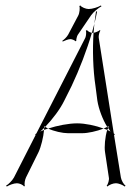

<svg xmlns="http://www.w3.org/2000/svg" viewBox="-20 -670 490 702"><path d="M208 -521 209 -518C216 -521 229 -527 238 -527C243 -527 255 -522 256 -519L259 -521C258 -524 261 -537 264 -542L313 -614C322 -627 340 -641 351 -647L349 -650C339 -644 318 -637 304 -637C294 -637 277 -644 274 -650L270 -648C273 -642 271 -622 266 -613L229 -543C224 -534 214 -525 208 -521ZM2 9 5 12C13 7 30 0 42 0C51 0 65 6 68 12L71 9C68 4 71 -13 75 -21L121 -114C130 -133 139 -169 141 -195C136 -193 131 -191 127 -189C132 -193 136 -197 141 -202C141 -204 142 -207 141 -209C143 -208 143 -207 145 -206C172 -234 200 -271 215 -302L242 -356C270 -415 298 -488 316 -550C308 -551 300 -557 298 -560L294 -558C296 -553 295 -539 292 -532L113 -182C112 -181 110 -180 109 -179L110 -176L31 -21C25 -10 11 4 2 9ZM316 -550H322C323 -561 324 -573 325 -583C322 -573 319 -561 316 -550ZM331 -628C329 -615 327 -600 325 -583C329 -600 333 -615 335 -628ZM322 -550C318 -488 320 -415 329 -356L336 -302C341 -271 355 -234 372 -206L378 -209C377 -207 376 -204 376 -202C379 -197 381 -193 384 -189C380 -191 377 -193 372 -195C364 -169 361 -133 364 -114L378 -21C380 -13 375 4 370 9L373 12C378 6 394 0 403 0C415 0 430 7 436 12L439 9C432 4 424 -10 422 -21L397 -176L400 -179C399 -180 397 -181 396 -182L341 -532C340 -539 343 -553 347 -558L345 -560C341 -556 329 -551 322 -550ZM141 -202C141 -200 142 -198 141 -195C145 -197 151 -198 156 -200L145 -206ZM156 -200C177 -190 209 -183 228 -183H281C301 -183 334 -190 359 -200C329 -211 292 -219 262 -219C231 -219 190 -211 156 -200ZM359 -200C364 -198 368 -197 372 -195C373 -198 376 -200 376 -202L372 -206Z"/></svg>

Font: Armata Saber
Style: RgIta
Weight: 400
Designer: Jasper
Foundry: Cannot Into Space Fonts
Version: Version 0.970